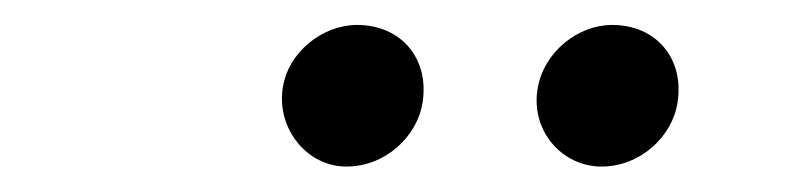

<svg xmlns="http://www.w3.org/2000/svg" viewBox="-20 -770 631 154"><path d="M257.8 -636.4C289.1 -636.4 314.6 -660.5 318.9 -687.5C324.6 -723 301.8 -750 266.3 -750C239.3 -750 210.9 -728.7 206.7 -698.9C202.1 -666.2 226.6 -636.4 257.8 -636.4ZM411.2 -698.9C405.5 -664.8 431.1 -636.4 462.4 -636.4C493.6 -636.4 519.2 -660.5 523.4 -687.5C529.1 -723 506.4 -750 470.9 -750C443.9 -750 416.2 -728.7 411.2 -698.9Z"/></svg>

Font: Margiela Sans
Style: Italic
Weight: 400
Italic angle: -9.39999°
Designer: Stefan Endress, Andreas Faust
Version: Version 1.100;FEAKit 1.0